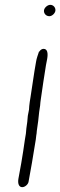

<svg xmlns="http://www.w3.org/2000/svg" viewBox="-20 -696 249 794"><path d="M162 -654C160 -641 170 -629 184 -629C195 -629 207 -640 209 -651C211 -664 201 -676 188 -676C177 -676 164 -665 162 -654ZM129 -440C120 -391 114 -342 106 -293C104 -281 102 -269 101 -258L100 -243L95 -217C94 -201 92 -183 89 -165C89 -158 87 -149 87 -143L83 -119C78 -87 74 -54 68 -22L56 44C53 63 58 78 72 78C83 78 96 67 98 56L112 -22C118 -54 122 -87 128 -119L130 -136C131 -141 132 -148 132 -152V-153C134 -165 136 -182 138 -196C139 -208 141 -221 142 -233C143 -241 144 -248 146 -260C146 -268 148 -278 149 -287C156 -333 162 -380 170 -426L175 -452C179 -475 177 -494 160 -494C154 -494 148 -490 145 -486L144 -484C143 -483 143 -484 141 -482C137 -470 131 -454 129 -440ZM128 -121Z"/></svg>

Font: Scribbler
Style: LtIta
Weight: 300
Designer: Mew Too
Foundry: Cannot Into Space Fonts
Version: Version 1.001